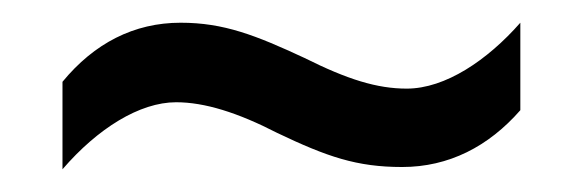

<svg xmlns="http://www.w3.org/2000/svg" viewBox="-20 -437 512 169"><path d="M224 -320C268 -299 294 -290 334 -290C375 -290 410 -308 438 -340V-417C409 -384 372 -359 338 -359C312 -359 286 -367 248 -386C205 -406 177 -417 139 -417C98 -417 63 -399 35 -365V-288C66 -324 103 -347 135 -347C160 -347 189 -338 224 -320Z"/></svg>

Font: Noto Sans Sinhala Condensed
Style: Regular
Weight: 400
Width: 3
Designer: Jelle Bosma - Monotype Design Team
Foundry: Monotype Imaging Inc.
Version: Version 2.006